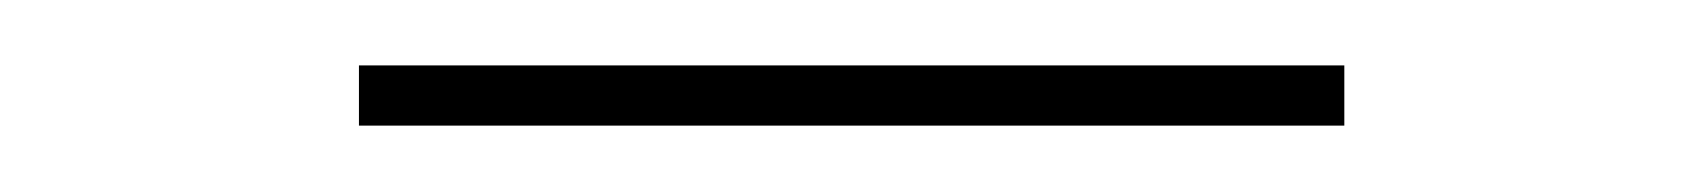

<svg xmlns="http://www.w3.org/2000/svg" viewBox="-20 -689 523 59"><path d="M393.1 -650.4H90.3V-668.9H393.1Z"/></svg>

Font: Kumbh Sans Thin
Style: Regular
Weight: 250
Version: Version 1.004